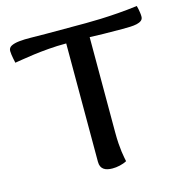

<svg xmlns="http://www.w3.org/2000/svg" viewBox="-106 -804 873 911"><g transform="rotate(-15 330.5 -348.5)"><path d="M276.9 -621.1Q231 -621.1 190.2 -617.7Q149.4 -614.3 116 -609.9Q82.5 -605.5 57.9 -601.3Q33.2 -597.2 20 -595.2Q20 -595.7 18.8 -601.6Q17.6 -607.4 15.6 -616.7Q13.7 -626 12.2 -636.5Q10.7 -647 10.7 -654.8Q10.7 -670.9 25.1 -678.5Q39.6 -686 64.5 -688.7Q89.4 -691.4 122.6 -690.7Q155.8 -689.9 193.8 -689.9H336.9Q359.4 -689.9 392.1 -689.9Q424.8 -689.9 465.1 -691.4Q505.4 -692.9 551.5 -696.3Q597.7 -699.7 646 -706.1Q646 -705.6 647.5 -700.9Q648.9 -696.3 650.4 -688.7Q651.9 -681.2 653.3 -671.6Q654.8 -662.1 654.8 -651.9Q654.8 -639.6 646.2 -632.8Q637.7 -626 623.5 -622.8Q609.4 -619.6 591.1 -618.9Q572.8 -618.2 552.7 -618.2Q497.1 -618.2 458.5 -619.1Q419.9 -620.1 392.1 -621.1V-153.8Q392.1 -122.6 393.8 -98.6Q395.5 -74.7 397.9 -56.9Q400.4 -39.1 402.8 -27.1Q405.3 -15.1 406.7 -7.8Q399.4 -3.9 390.6 -0.7Q381.8 2.4 372.3 4.6Q362.8 6.8 353.5 7.8Q344.2 8.8 335.9 8.8Q323.2 8.8 312.3 6.3Q301.3 3.9 293.5 -1.7Q285.6 -7.3 281.2 -16.6Q276.9 -25.9 276.9 -40Z"/></g></svg>

Font: Artifika
Style: Medium
Weight: 500
Designer: Yulya Zhdanova | Cyreal.org
Foundry: Yulya Zhdanova | Cyreal
Version: Version 1.000